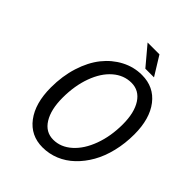

<svg xmlns="http://www.w3.org/2000/svg" viewBox="-234 -945 1080 1080"><g transform="rotate(45 306.0 -405.5)"><path d="M394 -710 298.8 -823.2H393.1L462.9 -710ZM297.9 12.2Q203.6 12.2 148.2 -61Q92.8 -134.3 92.8 -259.8Q92.8 -350.6 117.4 -428.2Q142.1 -505.9 184.3 -558.8Q226.6 -611.8 283.9 -641.8Q341.3 -671.9 405.8 -671.9Q501 -671.9 556.4 -600.1Q611.8 -528.3 611.8 -404.8Q611.8 -332.5 595.9 -267.3Q580.1 -202.1 551.3 -151.6Q522.5 -101.1 483.6 -64Q444.8 -26.9 397.2 -7.3Q349.6 12.2 297.9 12.2ZM310.1 -61Q369.6 -61 419.2 -105.2Q468.8 -149.4 497.3 -227.1Q525.9 -304.7 525.9 -398.9Q525.9 -491.7 491 -545.4Q456.1 -599.1 395 -599.1Q334.5 -599.1 285.4 -556.6Q236.3 -514.2 208.3 -437.5Q180.2 -360.8 180.2 -265.1Q180.2 -171.4 214.6 -116.2Q249 -61 310.1 -61Z"/></g></svg>

Font: Office Code Pro Italic
Style: Regular
Weight: 400
Italic angle: -9°
Designer: Nathan Rutzky & Paul D. Hunt
Foundry: Adobe Systems Incorporated
Version: Version 1.004;PS 001.004;hotconv 1.0.70;makeotf.lib2.5.58329